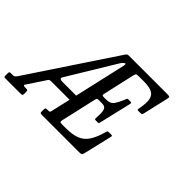

<svg xmlns="http://www.w3.org/2000/svg" viewBox="-127 -1071 1392 1392"><g transform="rotate(45 569.5 -375.0)"><path d="M581.5 -346 553 -220.5V-220L520.5 -78Q517 -62.5 521 -58.8Q525 -55 545 -55H578Q644 -55 686.5 -70.8Q729 -86.5 756.2 -126Q783.5 -165.5 803 -236Q806 -246.5 808.2 -250.8Q810.5 -255 825 -255H840Q851.5 -255 854.2 -252.8Q857 -250.5 855 -242L803.5 -23Q800 -8.5 794.8 -4.2Q789.5 0 771 0H388Q379 0 374.5 -2.5Q370 -5 370 -15V-32Q370 -46.5 373 -50.8Q376 -55 390 -55H394Q411.5 -55 414.2 -58.5Q417 -62 420 -76L453 -220H271Q258.5 -220 251.8 -218.8Q245 -217.5 240.5 -210L149 -72Q134.5 -55 163 -55H173Q181.5 -55 185.8 -52.5Q190 -50 190 -41V-19Q190 -6.5 186.5 -3.2Q183 0 170 0H14Q2.5 0 1.2 -3Q0 -6 0 -17V-36Q0 -47 2 -51Q4 -55 15 -55H34Q48 -55 53 -59.8Q58 -64.5 64.5 -72L506 -736Q511.5 -742.5 515.2 -746.2Q519 -750 531.5 -750H921Q943 -750 947.8 -746.8Q952.5 -743.5 948.5 -726L905 -536Q901.5 -522 898.5 -518.5Q895.5 -515 878 -515H863.5Q851 -515 852 -521.8Q853 -528.5 854.5 -537Q866 -597 859.2 -631.5Q852.5 -666 824 -680.5Q795.5 -695 740 -695H690Q665.5 -695 661.8 -689.5Q658 -684 653.5 -665L600.5 -431Q597 -416 600.2 -412Q603.5 -408 623 -408H638Q681 -408 699.2 -433.8Q717.5 -459.5 735 -501Q738.5 -509.5 740.5 -516.2Q742.5 -523 754.5 -523H770Q783.5 -523 784.8 -519Q786 -515 783.5 -504L727.5 -266Q725.5 -256.5 724 -252.2Q722.5 -248 710 -248H694Q681.5 -248 681.5 -256Q681.5 -264 682 -273Q686 -314 679.2 -341Q672.5 -368 638 -368H610Q591.5 -368 588.2 -364.5Q585 -361 581.5 -346ZM329.5 -275H465.5L556 -672.5Q559.5 -689 554 -692.5Q537.5 -687 523.5 -664L302 -299Q295 -287.5 300.5 -281.2Q306 -275 329.5 -275Z"/></g></svg>

Font: Besley* Condensed
Style: Italic
Weight: 400
Width: 3
Italic angle: -13°
Designer: Owen Earl
Foundry: indestructible type*
Version: Version 3.000; ttfautohint (v1.8.3)